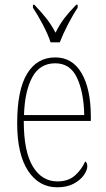

<svg xmlns="http://www.w3.org/2000/svg" viewBox="-20 -786 452 816"><path d="M223 10Q145 10 99 -60.5Q53 -131 53 -262Q53 -403 95 -472.5Q137 -542 215 -542Q288 -542 327 -474.5Q366 -407 366 -291V-272H81Q81 -142 119.5 -78.5Q158 -15 224 -15Q271 -15 299.5 -41Q328 -67 342 -100Q351 -95 351 -79Q351 -63 336.5 -42Q322 -21 293.5 -5.5Q265 10 223 10ZM338 -297Q336 -395 307 -456Q278 -517 215 -517Q149 -517 117 -457.5Q85 -398 82 -297ZM195 -606Q184 -640 161.5 -682.5Q139 -725 120 -753V-766H126Q156 -734 176.5 -708.5Q197 -683 216 -647Q234 -683 253.5 -708.5Q273 -734 304 -766H310V-753Q291 -725 269 -682.5Q247 -640 234 -606Z"/></svg>

Font: Noto Serif Ethiopic Condensed Thin
Style: Regular
Weight: 100
Width: 3
Designer: Monotype Design Team
Foundry: Monotype Imaging Inc.
Version: Version 2.102; ttfautohint (v1.8.4.7-5d5b)